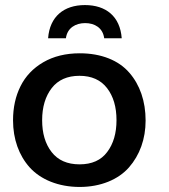

<svg xmlns="http://www.w3.org/2000/svg" viewBox="-20 -723 662 754"><path d="M238.8 -572.8C244.1 -613.3 276.9 -632.3 314.5 -632.3C351.6 -632.3 383.8 -613.8 389.2 -572.8H458C451.7 -658.7 396 -703.1 313.5 -703.1C231 -703.1 175.3 -658.2 168.9 -572.8ZM293 11.2C375.5 11.2 444.8 -18.1 486.3 -65.4C528.8 -113.8 551.8 -177.2 551.8 -249.5C551.8 -325.7 529.3 -390.1 487.8 -437.5C446.3 -485.8 377.9 -513.7 293.5 -513.7C238.3 -513.7 190.4 -502 149.9 -478.5C109.9 -455.1 80.1 -423.8 60.5 -384.3C41 -345.2 31.2 -300.8 31.2 -250.5C31.2 -176.8 54.2 -112.8 96.7 -65.4C139.6 -18.1 209 11.2 293 11.2ZM292.5 -77.6C244.1 -77.6 207.5 -93.8 182.6 -126C157.7 -158.2 145.5 -199.7 145.5 -251C145.5 -302.7 158.2 -344.7 183.1 -377C208 -409.2 244.6 -425.3 292 -425.3C339.4 -425.3 375.5 -409.2 400.4 -377C425.3 -344.7 437.5 -302.7 437.5 -251C437.5 -199.7 425.3 -158.2 400.9 -126C377 -93.8 340.8 -77.6 292.5 -77.6Z"/></svg>

Font: Ride SemiBold
Style: Regular
Weight: 600
Version: Version 3.000